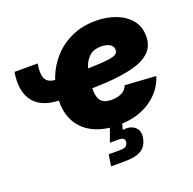

<svg xmlns="http://www.w3.org/2000/svg" viewBox="-132 -683 1022 1019"><g transform="rotate(-20 379.5 -173.0)"><path d="M197.8 -218.3Q90.3 -218.3 43.7 -276.9Q-2.9 -335.4 15.1 -442.4H146Q135.3 -380.4 151.4 -354Q167.5 -327.6 215.8 -327.6ZM435.1 11.7Q356.9 11.7 299.8 -15.6Q242.7 -43 212.6 -94.2Q182.6 -145.5 184.1 -217.8Q185.5 -284.2 208.7 -344Q231.9 -403.8 274.7 -450.2Q317.4 -496.6 377.2 -523.2Q437 -549.8 511.2 -549.8Q573.2 -549.8 624.5 -530.3Q675.8 -510.7 706.3 -473.4Q736.8 -436 736.8 -381.8Q736.8 -326.2 701.9 -293Q667 -259.8 601.8 -243.4Q536.6 -227.1 445.6 -222.2Q354.5 -217.3 241.7 -217.3L259.8 -325.2Q356.9 -325.2 416.3 -326.9Q475.6 -328.6 506.6 -333.3Q537.6 -337.9 548.6 -346.4Q559.6 -355 559.6 -368.2Q559.6 -389.2 541.7 -400.6Q523.9 -412.1 490.7 -412.1Q449.7 -412.1 426 -390.1Q402.3 -368.2 391.4 -335.7Q380.4 -303.2 377.2 -269.5Q374 -235.8 373.5 -212.9Q373 -187.5 379.2 -168Q385.3 -148.4 402.1 -137.5Q418.9 -126.5 450.2 -126.5Q484.4 -126.5 508.3 -139.2Q532.2 -151.9 540 -175.8L714.8 -164.6Q690.4 -85.9 617.4 -37.1Q544.4 11.7 435.1 11.7ZM325.2 204.1 335.4 139.6H400.4Q420.9 139.6 431.4 132.8Q441.9 126 444.3 111.8Q446.8 97.2 438.7 90.6Q430.7 84 410.2 84H362.3L399.9 -19.5H464.8L461.4 0L449.7 43Q495.6 38.1 519 59.3Q542.5 80.6 536.6 118.2Q528.8 164.6 496.8 184.3Q464.8 204.1 402.3 204.1Z"/></g></svg>

Font: Inter 16pt Black
Style: Italic
Weight: 900
Italic angle: -9.3988°
Version: Version 4.001;git-66647c0bb